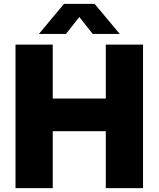

<svg xmlns="http://www.w3.org/2000/svg" viewBox="-20 -970 818 990"><path d="M60 0V-740H252V-462H525.5V-740H717.5V0H525.5V-293.5H252V0ZM180.5 -795 310 -950H468L597.5 -795H458L375 -900H403L320 -795Z"/></svg>

Font: Encode Sans Condensed Thin ExtraBold
Style: Regular
Weight: 800
Version: Version 3.002